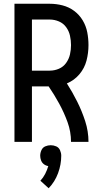

<svg xmlns="http://www.w3.org/2000/svg" viewBox="-20 -755 540 1022"><path d="M57 0H150V-295H239Q269 -251 295 -203.5Q321 -156 339.5 -105Q358 -54 358 0H451Q451 -56 433.5 -110Q416 -164 391 -214Q366 -264 336 -311Q375 -327 402.5 -359.5Q430 -392 440.5 -432.5Q451 -473 451 -515Q451 -549 444.5 -583Q438 -617 420 -647Q402 -677 374 -697.5Q346 -718 312.5 -726.5Q279 -735 245 -735H57ZM150 -379V-651H245Q270 -651 293.5 -641Q317 -631 332 -610.5Q347 -590 352.5 -565Q358 -540 358 -515Q358 -490 352.5 -465.5Q347 -441 332 -420Q317 -399 293.5 -389Q270 -379 245 -379ZM239 247Q272 213 289 167Q306 121 306 74Q306 59 299.5 44.5Q293 30 279 24Q265 18 250 18Q235 18 221 24Q207 30 200.5 44.5Q194 59 194 74Q194 86 198.5 98.5Q203 111 213.5 119Q224 127 237 129Q231 150 220.5 170.5Q210 191 195 207Z"/></svg>

Font: Iosevka SS08 Medium
Style: Regular
Weight: 500
Monospace: yes
Designer: Belleve Invis
Foundry: Belleve Invis
Version: Version 3.4.3; ttfautohint (v1.8.3)